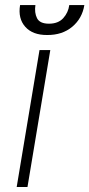

<svg xmlns="http://www.w3.org/2000/svg" viewBox="-20 -745 356 765"><path d="M46.5 0 137.4 -545.5H180.4L89.5 0ZM256 -724.8H316.1Q307.5 -671.5 267.8 -638.3Q228 -605.1 168 -605.5Q110.1 -605.1 80.6 -638.3Q51.1 -671.5 60 -724.8H121.1Q116.5 -694.6 127.5 -672.6Q138.5 -650.6 175.1 -650.6Q212 -650.6 232.1 -672.8Q252.1 -695 256 -724.8Z"/></svg>

Font: Inter UI Extra Light
Style: Italic
Weight: 200
Italic angle: -9.39999°
Designer: Rasmus Andersson
Foundry: rsms
Version: 3.2;8d6f07862